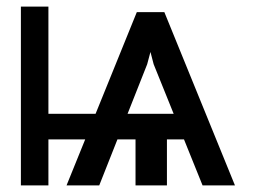

<svg xmlns="http://www.w3.org/2000/svg" viewBox="-20 -559 785 579"><path d="M315.4 -215.8V-138.7H88.9V-215.8ZM423.8 -365.2 279.3 0H180.7L392.6 -522.5H465.8ZM590.8 0 443.4 -365.2 402.3 -522.5H475.6L688.5 0ZM582 -215.8V-138.7H293V-215.8ZM483.4 -198.2V0H388.7V-198.2ZM126 -539.1V0H43V-539.1Z"/></svg>

Font: Inter Display V
Style: Regular
Weight: 400
Designer: Rasmus Andersson
Foundry: rsms
Version: Version 3.015;git-src